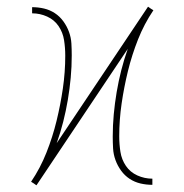

<svg xmlns="http://www.w3.org/2000/svg" viewBox="-20 -541 540 562"><path d="M87 1H86L79 -4L71 -9Q98 -49 116 -94.5Q134 -140 145.5 -187Q157 -234 164 -282Q171 -330 171 -378Q171 -401 167.5 -423.5Q164 -446 151.5 -464.5Q139 -483 118 -492.5Q97 -502 74 -502V-520Q92 -520 109 -516Q126 -512 140.5 -502.5Q155 -493 165.5 -478.5Q176 -464 182 -447.5Q188 -431 189 -413.5Q190 -396 190 -379Q190 -346 187 -313.5Q184 -281 178.5 -248.5Q173 -216 165 -184.5Q157 -153 146 -122L413 -521H414L421 -516L429 -511Q402 -471 384 -425.5Q366 -380 354.5 -333Q343 -286 336 -238Q329 -190 329 -142Q329 -119 332.5 -96.5Q336 -74 348.5 -55.5Q361 -37 382 -27.5Q403 -18 426 -18V0Q408 0 391 -4Q374 -8 359.5 -17.5Q345 -27 334.5 -41.5Q324 -56 318 -72.5Q312 -89 311 -106.5Q310 -124 310 -141Q310 -174 313 -206.5Q316 -239 321.5 -271.5Q327 -304 335 -335.5Q343 -367 354 -398Z"/></svg>

Font: Iosevka Curly Slab Thin
Style: Regular
Weight: 100
Monospace: yes
Designer: Belleve Invis
Foundry: Belleve Invis
Version: Version 22.1.2; ttfautohint (v1.8.4)